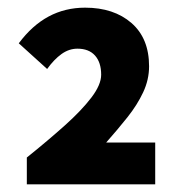

<svg xmlns="http://www.w3.org/2000/svg" viewBox="-20 -907 472 501"><path d="M50 -426V-496Q106 -541 149.5 -580Q193 -619 218.5 -652.5Q244 -686 244 -712Q244 -744 228 -762Q212 -780 182 -780Q160 -780 140.5 -766Q121 -752 103 -727L29 -794Q64 -841 107 -864Q150 -887 202 -887Q277 -887 323 -847Q369 -807 369 -734Q369 -699 353.5 -666Q338 -633 312.5 -601Q287 -569 257 -535H385V-426Z"/></svg>

Font: Noto Sans KR Thin Black
Style: Regular
Weight: 900
Version: Version 2.004-H2;hotconv 1.0.118;makeotfexe 2.5.65603